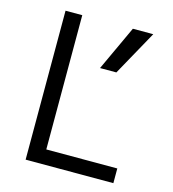

<svg xmlns="http://www.w3.org/2000/svg" viewBox="-109 -820 817 909"><g transform="rotate(15 300.0 -365.0)"><path d="M100 0V-730H182V-72H530V0ZM408 -510H328L430 -730H530Z"/></g></svg>

Font: M PLUS Code Latin Expanded
Style: Regular
Weight: 400
Width: 7
Designer: Coji Morishita
Foundry: UNDERFOREST DESIGN
Version: Version 1.002; ttfautohint (v1.8.3)